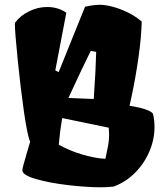

<svg xmlns="http://www.w3.org/2000/svg" viewBox="-20 -776 683 807"><path d="M629.4 -242.7Q629.4 -189 607.4 -138.2Q585.4 -87.4 546.4 -48.6Q507.3 -9.8 457 8.3Q430.7 11.2 403.8 11.2Q344.2 11.2 265.6 2Q187 -7.3 130.6 -23.7Q74.2 -40 74.2 -60.1Q74.2 -67.9 77.6 -79.6Q89.4 -122.6 106.9 -180.7Q95.2 -204.1 80.3 -308.8Q65.4 -413.6 54 -528.8Q42.5 -644 42.5 -674.3Q42.5 -679.2 43 -680.2Q64.9 -710 101.8 -728.3Q138.7 -746.6 178.2 -746.6Q223.6 -746.6 258.8 -722.7L212.4 -480L226.6 -473.1L337.4 -747.6Q372.1 -755.9 400.9 -755.9Q421.4 -755.9 451.4 -748.3Q481.4 -740.7 514.6 -724.9Q547.9 -709 575.7 -685.5Q574.2 -620.1 561.8 -532.7Q549.3 -445.3 530.8 -359.9L524.4 -331.5Q606.9 -318.4 623 -298.3Q629.4 -271.5 629.4 -242.7ZM267.6 -364.3Q297.9 -363.3 374 -359.9Q377.9 -413.1 380.9 -471.7Q383.8 -530.3 384.3 -558.1L361.3 -562Q325.2 -489.3 267.6 -364.3ZM428.2 -133.8Q434.1 -160.6 436.3 -176Q438.5 -191.4 438.5 -208.5Q438.5 -221.7 437 -239.3L241.2 -279.8Q231.4 -221.2 227.1 -168Q269.5 -143.6 322.8 -127.4Q376 -111.3 422.9 -108.4Q428.2 -133.3 428.2 -133.8Z"/></svg>

Font: Fruktur
Style: Regular
Weight: 400
Designer: Viktoriya Grabowska
Foundry: Viktoriya Grabowska
Version: Version 1.004; ttfautohint (v1.4.1)